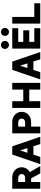

<svg xmlns="http://www.w3.org/2000/svg" viewBox="1556 -2418 862 4014"><g transform="rotate(-90 1987.0 -411.0)"><path d="M237.5 -242.2 357.1 -286.1 523.1 0H368.4ZM188.5 -460.9V-316.4H275.5Q310.7 -316.4 333.4 -337Q356.2 -357.5 356.2 -388.7Q356.2 -419.8 333.4 -440.4Q310.7 -460.9 275.5 -460.9ZM47.9 0V-585.9H275.5Q346.4 -585.9 395.8 -558.2Q445.2 -530.4 471 -485.4Q496.8 -440.5 496.8 -388.7Q496.8 -337.1 471 -292Q445.2 -247 395.8 -219.2Q346.4 -191.4 275.5 -191.4H188.5V0Z M682.8 -269V-144H1005V-269ZM849.1 -422.9 982.3 0H1135.4L934.8 -585.9H762.6L562 0H714Z M1347.7 -460.9H1434.7Q1469.9 -460.9 1492.6 -440.7Q1515.3 -420.4 1515.3 -388.7Q1515.3 -357.1 1492.6 -336.8Q1469.9 -316.4 1434.7 -316.4H1347.7ZM1207 0H1347.7V-191.4H1434.7Q1505.6 -191.4 1555 -219Q1604.4 -246.6 1630.2 -291.7Q1656 -336.9 1656 -388.7Q1656 -440.9 1630.2 -485.8Q1604.4 -530.8 1555 -558.3Q1505.6 -585.9 1434.7 -585.9H1207Z M1737.8 -585.9V0H1878.4V-230.3H2121.2V0H2261.8V-585.9H2121.2V-355.5H1878.4V-585.9Z M2454.3 -269V-144H2776.5V-269ZM2620.6 -422.9 2753.8 0H2906.9L2706.2 -585.9H2534.1L2333.5 0H2485.4Z M3360.4 -355.5H3119.1V-460.9H3404.1V-585.9H2978.5V0H3404.1V-125H3119.1V-230.5H3360.4ZM3243 -738.3Q3243 -703.4 3267.3 -679.1Q3291.7 -654.7 3326.6 -654.7Q3361.4 -654.7 3385.8 -679.1Q3410.2 -703.4 3410.2 -738.3Q3410.2 -773.1 3385.8 -797.5Q3361.4 -821.9 3326.6 -821.9Q3291.7 -821.9 3267.3 -797.5Q3243 -773.1 3243 -738.3ZM2970.9 -738.3Q2970.9 -703.4 2995.3 -679.1Q3019.6 -654.7 3054.5 -654.7Q3089.4 -654.7 3113.7 -679.1Q3138.1 -703.4 3138.1 -738.3Q3138.1 -773.1 3113.7 -797.5Q3089.4 -821.9 3054.5 -821.9Q3019.6 -821.9 2995.3 -797.5Q2970.9 -773.1 2970.9 -738.3Z M3640.6 -585.9H3500V0H3925.6V-125H3640.6Z"/></g></svg>

Font: Giphurs SC
Style: Regular
Weight: 400
Version: Version 0.920